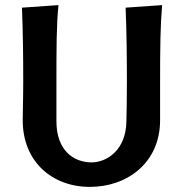

<svg xmlns="http://www.w3.org/2000/svg" viewBox="-20 -720 718 752"><path d="M201 -379C201 -539 201 -619 209 -700L66 -690C70 -590 71 -497 71 -402C71 -334 69 -288 69 -249C69 -86 185 12 332 12C479 12 607 -83 607 -249V-379C607 -539 608 -619 615 -700L472 -690C476 -590 477 -497 477 -402C477 -327 476 -283 475 -243C473 -131 397 -84 339 -84C269 -84 201 -130 201 -245Z"/></svg>

Font: CantoraOne
Style: Regular
Weight: 400
Designer: Pablo Impallari, Rodrigo Fuenzalida
Foundry: Pablo Impallari
Version: Version 1.001